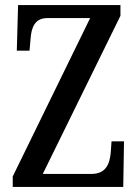

<svg xmlns="http://www.w3.org/2000/svg" viewBox="-20 -734 542 754"><path d="M30 0H464L467 -179H418L415 -136C411 -90 396 -51 339 -51H148L453 -672V-714H51L46 -535H96L100 -581C103 -625 116 -663 166 -663H334L30 -41Z"/></svg>

Font: Noto Serif Sinhala ExtraCondensed Medium
Style: Regular
Weight: 500
Width: 2
Designer: Jelle Bosma - Monotype Design Team
Foundry: Monotype Imaging Inc.
Version: Version 2.007